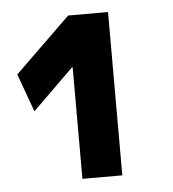

<svg xmlns="http://www.w3.org/2000/svg" viewBox="-40 -768 463 513"><g transform="rotate(-5 191.5 -511.0)"><path d="M161 -292V-591H159L49 -483L12 -585L161 -730H268V-292Z"/></g></svg>

Font: M PLUS 2 SemiBold
Style: Regular
Weight: 600
Designer: Coji Morishita
Foundry: UNDERFOREST DESIGN
Version: Version 1.001